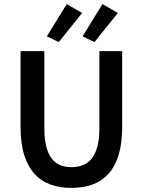

<svg xmlns="http://www.w3.org/2000/svg" viewBox="-20 -903 695 935"><path d="M328 12Q271 12 225.5 -4.5Q180 -21 147.5 -57Q115 -93 97.5 -149.5Q80 -206 80 -287V-654H196V-278Q196 -225 205.5 -188.5Q215 -152 232.5 -130Q250 -108 274 -98.5Q298 -89 328 -89Q358 -89 383 -98.5Q408 -108 426 -130Q444 -152 454 -188.5Q464 -225 464 -278V-654H575V-287Q575 -206 558 -149.5Q541 -93 508.5 -57Q476 -21 430.5 -4.5Q385 12 328 12ZM208 -726 305 -883 380 -840 266 -698ZM382 -726 479 -883 554 -840 440 -698Z"/></svg>

Font: TT Toshiba Sans Medium
Style: Regular
Weight: 500
Designer: Paul D. Hunt
Foundry: Toshiba Corporation
Version: Version 2.020;PS 2.000;hotconv 1.0.86;makeotf.lib2.5.63406